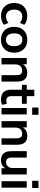

<svg xmlns="http://www.w3.org/2000/svg" viewBox="1458 -2214 766 3721"><g transform="rotate(90 1840.5 -353.0)"><path d="M291 10Q214 10 157 -21.5Q100 -53 69 -111Q38 -169 38 -247Q38 -325 69 -381.5Q100 -438 157 -468.5Q214 -499 291 -499Q338 -499 384 -484Q430 -469 460 -442L423 -355Q397 -378 364.5 -390Q332 -402 302 -402Q237 -402 201.5 -361.5Q166 -321 166 -246Q166 -172 201.5 -129.5Q237 -87 302 -87Q331 -87 364 -99Q397 -111 423 -135L460 -47Q430 -21 383.5 -5.5Q337 10 291 10Z M750 10Q674 10 618 -21Q562 -52 531 -109.5Q500 -167 500 -245Q500 -323 531 -380Q562 -437 618 -468Q674 -499 750 -499Q826 -499 882 -468Q938 -437 969 -380Q1000 -323 1000 -245Q1000 -167 969 -109.5Q938 -52 882 -21Q826 10 750 10ZM750 -85Q806 -85 840 -125.5Q874 -166 874 -246Q874 -325 840 -364.5Q806 -404 750 -404Q694 -404 660 -364.5Q626 -325 626 -246Q626 -166 660 -125.5Q694 -85 750 -85Z M1103 0V-489H1225V-391H1214Q1236 -444 1282.5 -471.5Q1329 -499 1388 -499Q1447 -499 1485 -477Q1523 -455 1542 -410.5Q1561 -366 1561 -298V0H1436V-292Q1436 -330 1426.5 -354Q1417 -378 1397.5 -389.5Q1378 -401 1348 -401Q1312 -401 1285 -385.5Q1258 -370 1243 -341.5Q1228 -313 1228 -275V0Z M1912 10Q1814 10 1766 -39Q1718 -88 1718 -182V-395H1624V-489H1718V-635H1843V-489H1991V-395H1843V-189Q1843 -141 1864 -117Q1885 -93 1932 -93Q1946 -93 1961 -96.5Q1976 -100 1992 -104L2011 -12Q1993 -2 1965.5 4Q1938 10 1912 10Z M2064 -594V-716H2204V-594ZM2072 0V-489H2197V0Z M2327 0V-489H2449V-391H2438Q2460 -444 2506.5 -471.5Q2553 -499 2612 -499Q2671 -499 2709 -477Q2747 -455 2766 -410.5Q2785 -366 2785 -298V0H2660V-292Q2660 -330 2650.5 -354Q2641 -378 2621.5 -389.5Q2602 -401 2572 -401Q2536 -401 2509 -385.5Q2482 -370 2467 -341.5Q2452 -313 2452 -275V0Z M3089 10Q3028 10 2988 -12.5Q2948 -35 2928.5 -80Q2909 -125 2909 -192V-489H3034V-190Q3034 -156 3043.5 -133Q3053 -110 3072.5 -99Q3092 -88 3122 -88Q3156 -88 3181.5 -103.5Q3207 -119 3221.5 -147.5Q3236 -176 3236 -214V-489H3361V0H3239V-102H3253Q3232 -48 3189.5 -19Q3147 10 3089 10Z M3483 -594V-716H3623V-594ZM3491 0V-489H3616V0Z"/></g></svg>

Font: Nunito Sans 12pt ExtraLight 12pt
Style: Bold
Weight: 700
Version: Version 3.101;gftools[0.9.27]